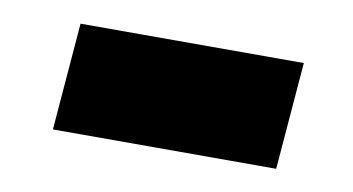

<svg xmlns="http://www.w3.org/2000/svg" viewBox="-34 -410 519 282"><g transform="rotate(10 226.0 -269.0)"><path d="M68 -349H401L388 -189H55Z"/></g></svg>

Font: Nunito Sans Heavy Heavy
Style: Italic
Weight: 400
Italic angle: -4.541°
Designer: Vernon Adams
Foundry: Vernon Adams
Version: Version 2.002